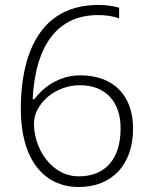

<svg xmlns="http://www.w3.org/2000/svg" viewBox="-20 -745 611 775"><path d="M64 -304.2C64 -106.4 153.3 9.8 297.9 9.8C432.1 9.8 517.1 -80.1 517.1 -226.1C517.1 -360.4 437.5 -440.9 304.2 -440.9C233.4 -440.9 167.5 -408.2 118.2 -344.2H111.8C123 -565.4 214.4 -684.1 375 -684.1C408.7 -684.1 437 -679.7 460.9 -670.9V-713.9C435.5 -721.2 407.7 -725.1 377 -725.1C311.5 -725.1 255.9 -710 209.5 -679.2C116.7 -618.2 64 -489.7 64 -304.2ZM297.9 -33.2C264.6 -33.2 234.4 -43 207 -62.5C151.9 -101.6 117.2 -173.8 117.2 -246.1C117.2 -271.5 125.5 -296.4 142.6 -320.8C176.3 -369.1 236.8 -400.9 303.2 -400.9C404.3 -400.9 466.8 -336.4 466.8 -227.1C466.8 -102.5 404.8 -33.2 297.9 -33.2Z"/></svg>

Font: Open Sans 300
Style: Regular
Weight: 300
Foundry: Ascender Corporation
Version: Version 1.100;PS 001.100;hotconv 1.0.88;makeotf.lib2.5.64775